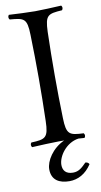

<svg xmlns="http://www.w3.org/2000/svg" viewBox="-95 -693 492 936"><g transform="rotate(-10 151.5 -225.0)"><path d="M281 135C277 128 271 124 262 124C240 146 224 162 195 162C158 162 145 141 145 115C145 73 187 12 249 3C260 4 269 4 279 5C285 -1 285 -12 279 -18C209 -21 194 -26 192 -109C190 -192 189 -237 189 -320C189 -403 190 -452 192 -536C195 -619 209 -622 279 -627C285 -633 285 -644 279 -650C242 -648 179 -645 149 -645C119 -645 52 -648 20 -650C14 -644 14 -633 20 -627C90 -621 105 -619 107 -536C109 -453 110 -404 110 -321C110 -238 109 -192 107 -109C105 -26 90 -21 20 -18C14 -12 14 -1 20 5C59 3 120 0 150 0C158 0 168 0 179 0C119 27 83 85 83 126C83 180 121 200 171 200C212 200 252 180 281 135Z"/></g></svg>

Font: Libertinus Serif Display
Style: Regular
Weight: 400
Designer: Philipp H. Poll, Khaled Hosny
Foundry: Caleb Maclennan
Version: Version 7.050;RELEASE